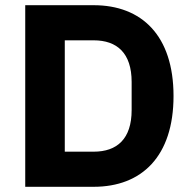

<svg xmlns="http://www.w3.org/2000/svg" viewBox="-20 -718 737 738"><path d="M77 0H340C525 0 647 -117 647 -349C647 -581 525 -698 340 -698H77ZM229 -135V-563H340C430 -563 486 -514 486 -403V-295C486 -184 430 -135 340 -135Z"/></svg>

Font: LVC Sans
Style: Bold
Weight: 700
Designer: Mike Abbink, Paul van der Laan, Pieter van Rosmalen
Foundry: Bold Monday
Version: Version 3.0